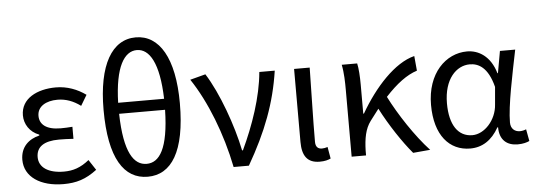

<svg xmlns="http://www.w3.org/2000/svg" viewBox="-52 -962 3148 1128"><g transform="rotate(-5 1522.5 -398.0)"><path d="M281 13C357 13 413 -4 479 -54L439 -115C388 -74 343 -60 290 -60C198 -60 143 -97 143 -158C143 -218 187 -250 277 -250C304 -250 330 -249 362 -247V-318C335 -316 315 -315 293 -315C206 -315 169 -350 169 -399C169 -455 221 -484 288 -484C338 -484 382 -467 424 -436L461 -498C411 -534 351 -557 285 -557C174 -557 78 -509 78 -410C78 -359 108 -310 164 -289V-284C102 -269 52 -227 52 -150C52 -49 146 13 281 13Z M778 13C917 13 1003 -115 1003 -401C1003 -667 917 -809 778 -809C638 -809 553 -667 553 -401C553 -115 638 13 778 13ZM778 -63C703 -63 647 -140 642 -370H913C908 -140 853 -63 778 -63ZM642 -435C648 -647 704 -734 778 -734C852 -734 907 -647 913 -435Z M1285 0H1375C1485 -191 1547 -354 1575 -543H1484C1471 -396 1414 -233 1348 -93H1343C1313 -241 1242 -439 1167 -557L1076 -533C1169 -394 1245 -199 1285 0Z M1792 13C1823 13 1842 7 1857 0L1845 -69C1833 -65 1822 -63 1812 -63C1789 -63 1774 -75 1774 -106C1774 -237 1779 -396 1781 -543H1689V-112C1689 -32 1718 13 1792 13Z M2343 9 2444 0C2361 -89 2272 -225 2218 -332C2285 -405 2347 -451 2407 -470L2399 -557C2282 -528 2161 -395 2075 -246H2071V-416C2071 -464 2068 -514 2061 -543H1970C1980 -495 1981 -438 1981 -394V0H2066V-28C2068 -99 2078 -156 2111 -200L2162 -267C2214 -166 2286 -58 2343 9Z M2680 13C2751 13 2808 -24 2849 -97H2853C2853 -22 2896 13 2960 13C2992 13 3015 6 3029 -1L3016 -71C3005 -66 2991 -63 2979 -63C2949 -63 2925 -82 2925 -119C2925 -218 2964 -400 2993 -543H2903L2880 -414H2877C2847 -517 2777 -557 2710 -557C2584 -557 2472 -448 2472 -262C2472 -83 2557 13 2680 13ZM2699 -64C2615 -64 2566 -136 2566 -263C2566 -406 2640 -480 2719 -480C2770 -480 2826 -453 2856 -335L2847 -232C2841 -140 2770 -64 2699 -64Z"/></g></svg>

Font: Noto Sans KR
Style: Regular
Weight: 400
Designer: Ryoko NISHIZUKA 西塚涼子 (kana, bopomofo & ideographs); Paul D. Hunt (Latin, Greek & Cyrillic); Sandoll Communications 산돌커뮤니
Foundry: Adobe
Version: Version 2.004;hotconv 1.0.118;makeotfexe 2.5.65603